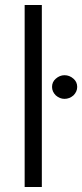

<svg xmlns="http://www.w3.org/2000/svg" viewBox="-20 -749 330 771"><path d="M79 2V-729H148V2ZM204 -366Q189 -381 189 -400Q189 -420 204 -433Q220 -447 239 -447Q259 -447 275 -433Q290 -420 290 -400Q290 -381 275 -366Q259 -352 239 -352Q220 -352 204 -366Z"/></svg>

Font: Sinter Normal
Style: Regular
Weight: 350
Foundry: Adobe & rsms
Version: Version 1.000